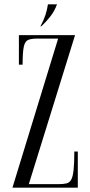

<svg xmlns="http://www.w3.org/2000/svg" viewBox="-20 -860 414 880"><path d="M169.4 -739.4Q192.4 -760.9 210.9 -784.8Q229.4 -808.6 241.4 -840.2H199.8Q195.8 -814.1 188.1 -790.8Q180.4 -767.5 165.4 -739.4ZM246.4 -683 37.1 0H336.6V-165.5H320.6Q320.6 -111 317.2 -80.4Q313.9 -49.8 306.2 -36.2Q298.6 -22.8 284.6 -19.4Q270.5 -16 248.1 -16H112.1L324 -699H66.6V-563.5H83.6Q83.6 -621.1 89.1 -645.9Q94.5 -670.8 108.8 -676.9Q123.1 -683 148.9 -683Z"/></svg>

Font: Emberly Black
Style: Regular
Weight: 900
Designer: Rajesh Rajput
Foundry: Rajesh Rajput
Version: Version 1.000